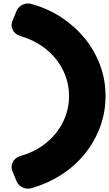

<svg xmlns="http://www.w3.org/2000/svg" viewBox="-20 -884 639 1126"><path d="M170 -859Q263 -833 341.5 -781Q420 -729 477.5 -658.5Q535 -588 567 -502Q599 -416 599 -321Q599 -226 567 -139.5Q535 -53 478 17.5Q421 88 342 139.5Q263 191 170 218Q142 228 115 216.5Q88 205 77 179L53 120Q42 94 54 68.5Q66 43 94 33L115 26Q174 8 223.5 -25.5Q273 -59 309 -104.5Q345 -150 365 -205Q385 -260 385 -321Q385 -382 364.5 -437.5Q344 -493 307.5 -538.5Q271 -584 220.5 -617.5Q170 -651 110 -669L94 -675Q66 -685 54 -710Q42 -735 53 -761L77 -820Q88 -846 115 -857.5Q142 -869 170 -859Z"/></svg>

Font: d puntillas B to tiptoe
Style: Regular
Weight: 400
Designer: deFharo
Foundry: deFharo.com
Version: Version 1.001 2012